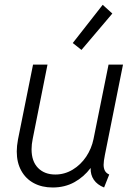

<svg xmlns="http://www.w3.org/2000/svg" viewBox="-20 -790 573 817"><path d="M51.3 -145.5Q51.3 -168.5 56.6 -196.8L120.6 -515.1H182.1L119.1 -198.7Q114.3 -175.8 114.3 -154.8Q114.3 -103.5 141.8 -75.4Q169.4 -47.4 215.3 -47.4Q254.9 -47.4 289.3 -68.1Q323.7 -88.9 346.7 -123.3Q369.6 -157.7 377.9 -198.2L441.9 -515.1H503.4L426.3 -130.4Q420.9 -103.5 420.9 -88.9Q420.9 -74.2 426.3 -63.7Q431.6 -53.2 444.8 -47.4L422.9 7.8Q393.6 -3.9 379.2 -25.1Q364.7 -46.4 365.7 -75.2Q336.4 -36.6 295.9 -14.4Q255.4 7.8 204.1 7.8Q158.7 7.8 124.3 -10.5Q89.8 -28.8 70.6 -63.5Q51.3 -98.1 51.3 -145.5ZM289.6 -606.9 417 -769.5 458 -732.4 326.7 -577.6Z"/></svg>

Font: Reddit Sans Fudge Light Italic
Style: Regular
Weight: 300
Italic angle: -11.25°
Designer: Stephen Hutchings
Version: Version 1.013